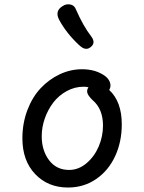

<svg xmlns="http://www.w3.org/2000/svg" viewBox="-20 -847 660 879"><path d="M291.5 11.5Q199.5 11.5 141 -50Q82.5 -111.5 82.5 -213.5Q82.5 -282.5 105.2 -342.5Q128 -402.5 166 -443Q204 -483.5 253.2 -506.8Q302.5 -530 355.5 -530Q420 -530 463 -497.5Q479.5 -484 484.2 -467.2Q489 -450.5 480 -435Q537.5 -382 537.5 -277.5Q537.5 -197.5 507 -131.8Q476.5 -66 420 -27.2Q363.5 11.5 291.5 11.5ZM171 -223.5Q171 -158.5 204.5 -113.8Q238 -69 296.5 -69Q339.5 -69 375.8 -99.5Q412 -130 431.8 -176.2Q451.5 -222.5 451.5 -272Q451.5 -348.5 404 -388.5Q386 -406 381 -418.5Q376 -431 382.5 -443.5L385 -447.5Q374 -450 363 -450Q322 -450 285.5 -430Q249 -410 224.2 -377.8Q199.5 -345.5 185.2 -305Q171 -264.5 171 -223.5ZM251 -756Q229.5 -796.5 266.5 -819Q282.5 -830 301.8 -826.5Q321 -823 328.5 -802Q360.5 -728.5 398.5 -679Q420.5 -649 392.5 -629.5Q384 -623.5 375 -623.5Q366 -623.5 358.5 -628Q351 -632.5 341 -641.5Q283.5 -695.5 251 -756Z"/></svg>

Font: Monaspace Radon
Style: Regular
Weight: 400
Designer: Riley Cran & the Lettermatic Team
Foundry: Lettermatic
Version: Version 1.000 (Monaspace Radon)